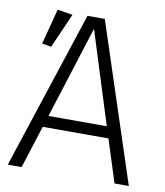

<svg xmlns="http://www.w3.org/2000/svg" viewBox="-79 -754 703 820"><g transform="rotate(10 272.5 -344.5)"><path d="M414 -185H129L70 0H10L235 -685H310L535 0H473ZM145 -235H398L273 -632H271ZM65 -535 105 -689 171 -678 105 -528Z"/></g></svg>

Font: Jldddboxgfspflltxgxzjzlszac
Style: Regular
Weight: 300
Designer: Carrois Corporate & Edenspiekermann
Foundry: Carrois Corporate GbR & Edenspiekermann AG
Version: Version 2.001